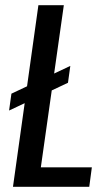

<svg xmlns="http://www.w3.org/2000/svg" viewBox="-20 -720 409 740"><path d="M116 -75H334L324 0H30L128 -700H226L129 -16ZM251 -466 242 -401 15 -294 24 -359Z"/></svg>

Font: Pathway Extreme Condensed Medium
Style: Italic
Weight: 500
Width: 3
Italic angle: -8°
Version: Version 1.001;gftools[0.9.26]